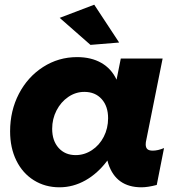

<svg xmlns="http://www.w3.org/2000/svg" viewBox="-20 -790 756 817"><path d="M381 -770 487 -609 365 -599 234 -714ZM23 -231Q23 -319 60.5 -391Q98 -463 163.5 -505Q229 -547 308 -547Q368 -547 411 -522.5Q454 -498 476 -451L494 -541H672L603 -197Q600 -185 600 -176Q600 -162 607 -155.5Q614 -149 630 -149Q652 -149 678 -160L647 -3Q609 7 582 7Q474 7 441 -93L437 -107Q396 -52 343.5 -22.5Q291 7 233 7Q172 7 124 -23Q76 -53 49.5 -107Q23 -161 23 -231ZM440 -287Q440 -338 412.5 -368.5Q385 -399 339 -399Q302 -399 270.5 -377.5Q239 -356 220.5 -320Q202 -284 202 -242Q202 -191 229.5 -160.5Q257 -130 302 -130Q339 -130 371 -151Q403 -172 421.5 -208Q440 -244 440 -287Z"/></svg>

Font: TypoPRO Montserrat Alternates
Style: Bold Italic
Weight: 700
Italic angle: -11.3°
Designer: Julieta Ulanovsky
Foundry: Julieta Ulanovsky
Version: Version 6.001